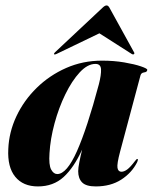

<svg xmlns="http://www.w3.org/2000/svg" viewBox="-20 -676 562 706"><path d="M421.5 -118Q409.5 -73 412 -58.8Q414.5 -44.5 426.5 -44.5Q436.5 -44.5 448 -53Q459.5 -61.5 476.5 -84Q482.5 -92 485 -91.5Q489.5 -91.5 484 -79Q464.5 -40.5 425.8 -15.5Q387 9.5 332 9.5Q296.5 9.5 282 -5.2Q267.5 -20 267.5 -46.5Q267.5 -58.5 271.8 -80Q276 -101.5 282 -126Q252 -60 214 -25.2Q176 9.5 119.5 9.5Q65 9.5 36 -26Q7 -61.5 10.5 -128Q13 -190.5 40.5 -248.8Q68 -307 115 -353Q162 -399 223.2 -426Q284.5 -453 355 -453Q399 -453 437 -446.5Q475 -440 498.2 -432Q521.5 -424 521.5 -419.5Q521.5 -411 510.2 -409.8Q499 -408.5 496.5 -398.5ZM162 -112.5Q159 -69.5 168 -52.8Q177 -36 190.5 -36Q225.5 -36 263 -120.2Q300.5 -204.5 343.5 -366Q352.5 -401 351.5 -421Q350.5 -441 331 -441Q302 -441 273.2 -410Q244.5 -379 220.2 -329.2Q196 -279.5 180.5 -222.2Q165 -165 162 -112.5ZM187.5 -477.5Q181.5 -474.5 179 -476.5Q177.5 -479 182 -483.5L358 -648.5Q366 -656 372 -656Q377.5 -656 382 -648.5L473 -483.5Q476 -479 471.5 -476.5Q469.5 -474.5 464.5 -477.5L345.5 -553.5Z"/></svg>

Font: Fraunces 144pt S000
Style: Bold Italic
Weight: 700
Italic angle: -16°
Version: Version 1.000; ttfautohint (v1.8.3)